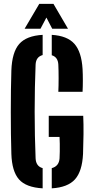

<svg xmlns="http://www.w3.org/2000/svg" viewBox="-20 -994 497 1022"><path d="M207 8.5Q118.5 3.5 81 -39.2Q43.5 -82 40.5 -174.5Q39 -223 38.2 -280.5Q37.5 -338 37.5 -397.8Q37.5 -457.5 38.2 -514.5Q39 -571.5 40.5 -619Q44 -716 82.2 -759.8Q120.5 -803.5 207 -808.5V-701Q189 -696 179.8 -683.5Q170.5 -671 169.5 -650Q167 -592.5 165.8 -529Q164.5 -465.5 164.5 -400.2Q164.5 -335 165.8 -271.8Q167 -208.5 169.5 -151Q170.5 -130 179.8 -117Q189 -104 207 -99ZM255.5 8.5V-99Q274.5 -104 285 -117Q295.5 -130 297 -151Q298 -166.5 298.2 -187.2Q298.5 -208 298.2 -229Q298 -250 297 -265H239.5V-377.5H423Q425 -334 424.5 -280.2Q424 -226.5 422 -174.5Q417.5 -82 379 -39.2Q340.5 3.5 255.5 8.5ZM290.5 -505.5Q292 -537 292 -578Q292 -619 290.5 -650Q289.5 -670 280.8 -682.5Q272 -695 255.5 -700V-808.5Q338 -803.5 376 -760.8Q414 -718 419.5 -626.5Q421 -599.5 421 -566.2Q421 -533 419.5 -505.5ZM111 -841 189 -973.5H264.5L342 -841H258L227 -900.5L195.5 -841Z"/></svg>

Font: Big Shoulders Stencil Display Thin ExtraBold
Style: Regular
Weight: 800
Version: Version 2.001